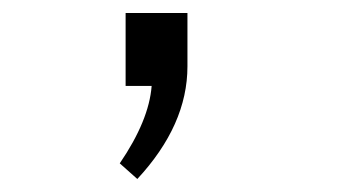

<svg xmlns="http://www.w3.org/2000/svg" viewBox="-20 -132 540 295"><path d="M173 0V-112H268V-30Q268 60 191 143L164 119Q209 53 213 0Z"/></svg>

Font: TypoPRO Lekton
Style: Regular
Weight: 400
Monospace: yes
Designer: Paolo Mazzetti, Luciano Perondi, Raffaele Flato, Elena Papassissa, Emilio Macchia, Michela Povoleri, Tobias Seemiller, R
Version: Version 34.000